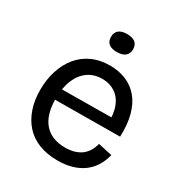

<svg xmlns="http://www.w3.org/2000/svg" viewBox="-170 -828 901 960"><g transform="rotate(30 280.5 -348.0)"><path d="M300 13Q239 13 192 -5.5Q145 -24 113.5 -59Q82 -94 65.5 -142.5Q49 -191 49 -250Q49 -311 65.5 -362Q82 -413 112.5 -450.5Q143 -488 188.5 -509Q234 -530 292 -530Q343 -530 385 -512.5Q427 -495 456.5 -460Q486 -425 500.5 -371.5Q515 -318 512 -247L107 -244V-306L456 -309L426 -267Q430 -329 414 -370Q398 -411 366 -432Q334 -453 292 -453Q245 -453 210.5 -429Q176 -405 157 -360Q138 -315 138 -251Q138 -159 179.5 -110.5Q221 -62 301 -62Q333 -62 357 -70Q381 -78 397 -91.5Q413 -105 423.5 -123.5Q434 -142 439 -163L520 -145Q511 -108 493 -79Q475 -50 447.5 -29.5Q420 -9 383 2Q346 13 300 13ZM286 -605Q255 -605 239 -618Q223 -631 223 -657Q223 -682 239 -695.5Q255 -709 286 -709Q318 -709 334 -696Q350 -683 350 -657Q350 -632 333.5 -618.5Q317 -605 286 -605Z"/></g></svg>

Font: Bricolage Grotesque 20pt
Style: Regular
Weight: 400
Version: Version 1.001;gftools[0.9.33.dev8+g029e19f]